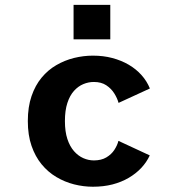

<svg xmlns="http://www.w3.org/2000/svg" viewBox="-20 -734 690 766"><path d="M350.5 11Q313 11 275.5 1.5Q238 -8 204.8 -27.8Q171.5 -47.5 146 -78.5Q120.5 -109.5 105.8 -152.2Q91 -195 91 -251Q91 -307.5 105.8 -350.5Q120.5 -393.5 146 -424.2Q171.5 -455 204.8 -474.2Q238 -493.5 275.5 -502.8Q313 -512 350.5 -512Q392.5 -512 428.2 -502.5Q464 -493 493.5 -475.8Q523 -458.5 544.5 -434.5Q566 -410.5 578 -381L453 -323.5Q448 -342 436 -361.2Q424 -380.5 404 -393.8Q384 -407 354.5 -407Q333 -407 312.5 -398.5Q292 -390 275.2 -371.5Q258.5 -353 248.8 -323.2Q239 -293.5 239 -251Q239 -209 248.8 -179.5Q258.5 -150 275.2 -131Q292 -112 312.5 -103Q333 -94 354.5 -94Q384 -94 404.2 -106Q424.5 -118 436.2 -136Q448 -154 452.5 -172L577.5 -114Q565 -87 543.8 -64.2Q522.5 -41.5 493.5 -24.5Q464.5 -7.5 428.8 1.8Q393 11 350.5 11ZM273.5 -714.5H420V-577H273.5Z"/></svg>

Font: Trispace Thin SemiBold
Style: Regular
Weight: 600
Version: Version 1.210